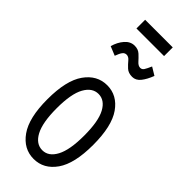

<svg xmlns="http://www.w3.org/2000/svg" viewBox="-263 -834 875 875"><g transform="rotate(45 175.0 -396.0)"><path d="M176 8Q111 8 69.5 -50.5Q28 -109 28 -229Q28 -350 69.5 -408.5Q111 -467 176 -467Q241 -467 282 -408.5Q323 -350 323 -229Q323 -109 282 -50.5Q241 8 176 8ZM176 -48Q216 -48 240 -93Q264 -138 264 -230Q264 -323 240 -367Q216 -411 176 -411Q136 -411 111.5 -367Q87 -323 87 -230Q87 -138 111 -93Q135 -48 176 -48ZM260 -672 298 -649Q285 -615 268.5 -594.5Q252 -574 229 -574Q204 -574 189.5 -587.5Q175 -601 164 -614.5Q153 -628 140 -628Q128 -628 120.5 -618Q113 -608 105 -586L61 -604Q70 -637 90 -660Q110 -683 137 -683Q160 -683 174.5 -669.5Q189 -656 201 -642.5Q213 -629 226 -629Q237 -629 243.5 -639Q250 -649 260 -672ZM87 -744V-800H265V-744Z"/></g></svg>

Font: Inconsolata ExtraCondensed
Style: Regular
Weight: 400
Width: 2
Monospace: yes
Designer: Raph Levien, Cyreal, Brenton Simpson
Foundry: Raph Levien, Cyreal, Google
Version: Version 3.000; ttfautohint (v1.8.2.53-6de2)